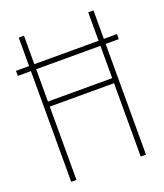

<svg xmlns="http://www.w3.org/2000/svg" viewBox="-133 -804 765 893"><g transform="rotate(-20 250.0 -357.0)"><path d="M65 0V-548H0V-573H65V-714H91V-573H409V-714H435V-573H500V-548H435V0H409V-363H91V0ZM91 -388H409V-548H91Z"/></g></svg>

Font: Noto Sans Mono ExtraCondensed Thin
Style: Regular
Weight: 100
Width: 2
Designer: Monotype Design Team
Foundry: Monotype Imaging Inc.
Version: Version 2.014; ttfautohint (v1.8.4.7-5d5b)